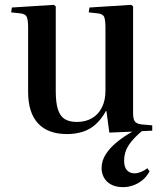

<svg xmlns="http://www.w3.org/2000/svg" viewBox="-20 -539 672 792"><path d="M488 233Q458 233 438 222Q418 211 408.5 193Q399 175 399 155Q399 124 416.5 97Q434 70 463 46.5Q492 23 526 4L431 8L419 -81H417Q398 -47 374.5 -26Q351 -5 321.5 4.5Q292 14 256 14Q178 14 137 -30Q96 -74 96 -160V-424Q96 -458 90 -470Q84 -482 63 -484L26 -488L29 -508L202 -519L210 -513V-163Q210 -117 218.5 -89Q227 -61 246 -48.5Q265 -36 297 -36Q333 -36 359.5 -51.5Q386 -67 400.5 -96Q415 -125 415 -165V-424Q415 -457 409.5 -469.5Q404 -482 382 -484L346 -488L349 -508L521 -519L529 -513V-73Q529 -49 535.5 -39Q542 -29 562 -26L608 -22V0L565 2Q529 32 510.5 60.5Q492 89 492 123Q492 151 504 163.5Q516 176 535 176Q547 176 561 170.5Q575 165 588 155L597 168Q583 193 564 207Q545 221 525.5 227Q506 233 488 233Z"/></svg>

Font: Literata 60pt Medium
Style: Regular
Weight: 500
Designer: Latin by Veronika Burian and Jose Scaglione. Greek by Irene Vlachou. Cyrillic by Vera Evstafieva.
Foundry: TypeTogether
Version: Version 3.103;gftools[0.9.29]